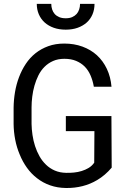

<svg xmlns="http://www.w3.org/2000/svg" viewBox="-20 -941 640 971"><path d="M544.9 -93.3 543.5 -354H313V-277.8H457.5L456.5 -118.2Q445.3 -102.1 428.7 -92Q412.1 -82 393.1 -76.2Q374 -70.3 353.8 -68.4Q333.5 -66.4 314.9 -66.9Q282.7 -67.4 257.3 -78.4Q231.9 -89.4 212.9 -107.9Q193.4 -126.5 179.7 -150.9Q166 -175.3 157.2 -202.6Q148.4 -230 144.3 -258.5Q140.1 -287.1 139.6 -314V-397.5Q139.6 -423.8 143.1 -452.1Q146.5 -480.5 154.3 -507.8Q162.1 -535.2 174.3 -559.8Q186.5 -584.5 205.1 -603Q223.6 -621.6 248.5 -632.6Q273.4 -643.6 305.7 -643.6Q339.4 -643.6 364.7 -633.1Q390.1 -622.6 408.7 -604Q426.8 -585.4 438 -559.3Q449.2 -533.2 454.6 -502.4H543.9Q539.6 -552.2 520.5 -592.5Q501.5 -632.8 470.2 -661.6Q439 -689.9 397 -705.3Q355 -720.7 305.2 -720.7Q260.3 -720.7 224.1 -707.5Q188 -694.3 159.7 -671.9Q130.9 -648.9 110.4 -617.9Q89.8 -586.9 76.2 -550.8Q62.5 -514.6 55.9 -475.3Q49.3 -436 48.8 -396.5V-314Q49.3 -273.9 56.9 -234.6Q64.5 -195.3 79.6 -159.7Q94.2 -123.5 116.2 -92.8Q138.2 -62 167.5 -39.6Q196.8 -16.6 233.6 -3.7Q270.5 9.3 314.5 9.8Q357.9 10.3 397.5 0.2Q437 -9.8 471.2 -30.3Q491.2 -42 509.8 -57.9Q528.3 -73.7 544.9 -93.3ZM458 -921.4H384.8Q384.8 -906.7 380.4 -893.3Q376 -879.9 367.2 -870.1Q358.4 -860.4 345 -854.5Q331.5 -848.6 312.5 -848.6Q293 -848.6 279.3 -854.5Q265.6 -860.4 256.8 -870.1Q248 -879.9 243.7 -893.3Q239.3 -906.7 239.3 -921.4H166Q166 -892.6 176.5 -868.4Q187 -844.2 206.1 -827.1Q225.1 -810.1 252 -800.5Q278.8 -791 312.5 -791Q345.7 -791 372.6 -800.5Q399.4 -810.1 418.5 -827.1Q437.5 -844.2 447.8 -868.4Q458 -892.6 458 -921.4Z"/></svg>

Font: RobotoMono Nerd Font
Style: Regular
Weight: 400
Monospace: yes
Designer: Google
Version: Version 3.000;Nerd Fonts 3.2.1